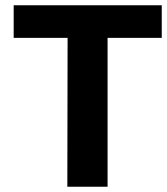

<svg xmlns="http://www.w3.org/2000/svg" viewBox="-20 -710 635 730"><path d="M389 -566V0H236L237 -566H32V-690H595V-566Z"/></svg>

Font: Taylor Sans Bold LRS
Style: Bold
Weight: 700
Italic angle: -8°
Designer: Natanael Gama
Version: Version 1.001 September 8, 2015